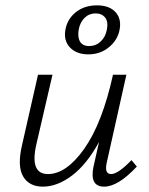

<svg xmlns="http://www.w3.org/2000/svg" viewBox="-20 -692 556 717"><path d="M310 -489Q265 -489 240.5 -515.5Q216 -542 225 -585Q233 -623 264.5 -647.5Q296 -672 342 -672Q389 -672 412 -646Q435 -620 426 -578Q418 -541 386 -515Q354 -489 310 -489ZM274 -582Q269 -553 279 -536.5Q289 -520 313 -520Q338 -520 356 -537Q374 -554 379 -581Q385 -611 372.5 -626.5Q360 -642 337 -642Q313 -642 296 -625.5Q279 -609 274 -582ZM471 -94 491 -70Q421 5 369 5Q314 5 329 -69L350 -162Q304 -78 249 -36.5Q194 5 140 5Q89 5 66.5 -33Q44 -71 62 -149L122 -413H176L116 -154Q90 -42 159 -42Q228 -42 295 -137Q362 -232 402 -413H452L378 -82Q370 -42 395 -42Q421 -42 471 -94Z"/></svg>

Font: EauTest Semilight
Style: Italic
Weight: 300
Italic angle: -12°
Designer: Christian Thalmann (Catharsis Fonts)
Version: Version 0.001;PS 000.001;hotconv 1.0.88;makeotf.lib2.5.64775